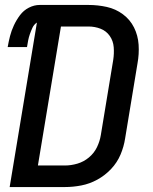

<svg xmlns="http://www.w3.org/2000/svg" viewBox="-20 -755 616 775"><path d="M19 0H242Q275 0 308.5 -6.5Q342 -13 373 -30Q404 -47 428.5 -73Q453 -99 466.5 -131Q480 -163 485 -196L535 -499Q542 -537 539.5 -574.5Q537 -612 521 -644Q505 -676 476 -697.5Q447 -719 411 -727Q375 -735 337 -735H140Q118 -735 96.5 -724Q75 -713 60.5 -693.5Q46 -674 36 -652.5Q26 -631 20.5 -609.5Q15 -588 11 -565H89Q91 -578 93.5 -591Q96 -604 100.5 -617Q105 -630 111 -643Q117 -656 129 -664ZM242 -87H133L226 -648H337Q363 -648 386 -639Q409 -630 423 -610Q437 -590 439 -564.5Q441 -539 437 -513L387 -210Q383 -185 371.5 -161Q360 -137 339 -119.5Q318 -102 292.5 -94.5Q267 -87 242 -87Z"/></svg>

Font: Iosevka Sparkle Medium
Style: Italic
Weight: 500
Italic angle: -9°
Designer: Belleve Invis
Foundry: Belleve Invis
Version: Version 4.5.0; ttfautohint (v1.8.3)